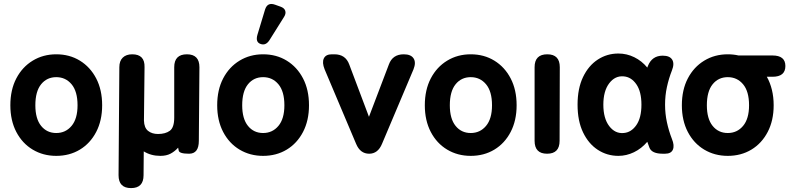

<svg xmlns="http://www.w3.org/2000/svg" viewBox="-20 -787 4041 983"><path d="M268 11Q201 11 147.5 -21Q94 -53 63.5 -111.5Q33 -170 33 -248Q33 -327 63.5 -385.5Q94 -444 147.5 -476.5Q201 -509 268 -509Q336 -509 389 -476.5Q442 -444 472.5 -385.5Q503 -327 503 -248Q503 -170 472.5 -111.5Q442 -53 389 -21Q336 11 268 11ZM268 -106Q316 -106 346.5 -142.5Q377 -179 377 -248Q377 -319 346.5 -355.5Q316 -392 268 -392Q220 -392 190.5 -355.5Q161 -319 161 -248Q161 -179 190.5 -142.5Q220 -106 268 -106Z M651 176Q587 176 587 110L591 -443Q591 -475 608.5 -492Q626 -509 657 -509Q722 -509 720 -443L717 -170Q718 -133 738 -117Q758 -101 789 -101Q827 -101 849.5 -117.5Q872 -134 872 -185V-443Q872 -509 937 -509Q1001 -509 1001 -443L998 -66Q998 0 948 0Q898 0 895 -16L892 -31Q875 -12 853.5 -0.5Q832 11 801 11Q753 11 716 -12L715 110Q715 176 651 176Z M1327 11Q1260 11 1206.5 -21Q1153 -53 1122.5 -111.5Q1092 -170 1092 -248Q1092 -327 1122.5 -385.5Q1153 -444 1206.5 -476.5Q1260 -509 1327 -509Q1395 -509 1448 -476.5Q1501 -444 1531.5 -385.5Q1562 -327 1562 -248Q1562 -170 1531.5 -111.5Q1501 -53 1448 -21Q1395 11 1327 11ZM1327 -106Q1375 -106 1405.5 -142.5Q1436 -179 1436 -248Q1436 -319 1405.5 -355.5Q1375 -392 1327 -392Q1279 -392 1249.5 -355.5Q1220 -319 1220 -248Q1220 -179 1249.5 -142.5Q1279 -106 1327 -106ZM1360 -582Q1341 -552 1314 -562Q1287 -571 1298 -609L1337 -738Q1349 -777 1388 -763L1416 -753Q1436 -746 1440.5 -731.5Q1445 -717 1434 -700Z M1870 0Q1824 0 1803 -51L1642 -432Q1628 -467 1638 -488Q1648 -509 1679 -509H1692Q1749 -509 1768 -457L1869 -189L1971 -457Q1990 -509 2047 -509Q2084 -509 2097.5 -488Q2111 -467 2097 -432L1936 -51Q1915 0 1870 0Z M2390 11Q2323 11 2269.5 -21Q2216 -53 2185.5 -111.5Q2155 -170 2155 -248Q2155 -327 2185.5 -385.5Q2216 -444 2269.5 -476.5Q2323 -509 2390 -509Q2458 -509 2511 -476.5Q2564 -444 2594.5 -385.5Q2625 -327 2625 -248Q2625 -170 2594.5 -111.5Q2564 -53 2511 -21Q2458 11 2390 11ZM2390 -106Q2438 -106 2468.5 -142.5Q2499 -179 2499 -248Q2499 -319 2468.5 -355.5Q2438 -392 2390 -392Q2342 -392 2312.5 -355.5Q2283 -319 2283 -248Q2283 -179 2312.5 -142.5Q2342 -106 2390 -106Z M2781 0Q2717 0 2717 -66V-443Q2717 -509 2782 -509Q2846 -509 2846 -443L2845 -66Q2845 0 2781 0Z M3146 11Q3088 11 3040.5 -20Q2993 -51 2965 -109.5Q2937 -168 2937 -251Q2937 -334 2965 -392.5Q2993 -451 3040.5 -482Q3088 -513 3146 -513Q3189 -513 3227.5 -494Q3266 -475 3294 -441Q3295 -443 3295.5 -445Q3296 -447 3297 -449Q3318 -502 3373 -502Q3409 -502 3421.5 -481.5Q3434 -461 3420 -426Q3404 -385 3394.5 -341.5Q3385 -298 3385 -251Q3385 -205 3394.5 -161Q3404 -117 3420 -76Q3434 -42 3425 -21Q3416 0 3385 0H3373Q3317 0 3305 -31Q3300 -46 3294 -61Q3264 -26 3225.5 -7.5Q3187 11 3146 11ZM3173 -106Q3212 -109 3238 -146.5Q3264 -184 3264 -251Q3264 -318 3238 -355.5Q3212 -393 3173 -396Q3129 -400 3099 -360.5Q3069 -321 3069 -251Q3069 -181 3099 -141.5Q3129 -102 3173 -106Z M3706 11Q3639 11 3585.5 -21Q3532 -53 3501.5 -111.5Q3471 -170 3471 -248Q3471 -327 3501.5 -385.5Q3532 -444 3585.5 -476.5Q3639 -509 3706 -509Q3735 -509 3761 -503H3935Q4001 -503 4001 -449Q4001 -394 3935 -394H3906Q3923 -364 3932 -327Q3941 -290 3941 -248Q3941 -170 3910.5 -111.5Q3880 -53 3827 -21Q3774 11 3706 11ZM3706 -106Q3754 -106 3784.5 -142.5Q3815 -179 3815 -248Q3815 -319 3784.5 -355.5Q3754 -392 3706 -392Q3658 -392 3628.5 -355.5Q3599 -319 3599 -248Q3599 -179 3628.5 -142.5Q3658 -106 3706 -106Z"/></svg>

Font: Zen Maru Gothic Black
Style: Regular
Weight: 900
Designer: Yoshimichi Ohira
Foundry: Positype
Version: Version 1.001